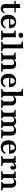

<svg xmlns="http://www.w3.org/2000/svg" viewBox="2376 -3047 683 5475"><g transform="rotate(90 2717.5 -309.5)"><path d="M224.2 11.3Q160.5 11.3 128.6 -23.8Q96.8 -58.9 96.8 -128.2V-208.1H208.1V-106.5Q208.1 -75.8 220.6 -61.7Q233.1 -47.6 258.1 -47.6Q280.6 -47.6 296.4 -60.9Q312.1 -74.2 323.4 -102.4L351.6 -89.5Q335.5 -37.1 304.8 -12.9Q274.2 11.3 224.2 11.3ZM96.8 -208.1V-533.9Q128.2 -533.9 155.6 -537.9Q183.1 -541.9 208.1 -549.2V-208.1ZM4.8 -379.8V-416.1H331.5V-379.8Z M600.8 11.3Q539.5 11.3 494.8 -14.9Q450 -41.1 425.8 -90.3Q401.6 -139.5 401.6 -207.3Q401.6 -277.4 427 -327Q452.4 -376.6 498.8 -402.4Q545.2 -428.2 608.1 -428.2Q665.3 -428.2 705.2 -407.3Q745.2 -386.3 766.1 -341.5Q787.1 -296.8 784.7 -226.6H481.5L479.8 -262.1H683.9Q685.5 -300 677.4 -329Q669.4 -358.1 652 -374.6Q634.7 -391.1 607.3 -391.1Q572.6 -391.1 547.6 -358.5Q522.6 -325.8 518.5 -254.8L520.2 -251.6Q519.4 -244.4 519.4 -236.3Q519.4 -228.2 519.4 -216.9Q519.4 -137.9 549.2 -94.4Q579 -50.8 635.5 -50.8Q675 -50.8 703.6 -70.2Q732.3 -89.5 753.2 -129L786.3 -110.5Q762.9 -50.8 715.3 -19.8Q667.7 11.3 600.8 11.3Z M929.8 -208.1V-314.5Q929.8 -348.4 918.1 -361.3Q906.5 -374.2 873.4 -378.2L850 -380.6V-416.9Q867.7 -415.3 883.5 -414.9Q899.2 -414.5 918.5 -414.5Q954.8 -414.5 985.5 -417.3Q1016.1 -420.2 1041.1 -425.8V-416.9V-208.1ZM985.5 -2.4Q947.6 -2.4 916.1 -1.6Q884.7 -0.8 850 0V-36.3L874.2 -38.7Q906.5 -41.9 918.1 -54.8Q929.8 -67.7 929.8 -100V-208.1H1041.1V-100Q1041.1 -67.7 1052.8 -54.8Q1064.5 -41.9 1096.8 -38.7L1121 -36.3V0Q1087.1 -0.8 1055.6 -1.6Q1024.2 -2.4 985.5 -2.4ZM985.5 -497.6Q955.6 -497.6 933.9 -515.3Q912.1 -533.1 912.1 -562.9Q912.1 -593.5 933.9 -611.3Q955.6 -629 985.5 -629Q1015.3 -629 1037.1 -611.3Q1058.9 -593.5 1058.9 -562.9Q1058.9 -533.1 1037.1 -515.3Q1015.3 -497.6 985.5 -497.6Z M1303.2 -2.4Q1265.3 -2.4 1233.9 -1.6Q1202.4 -0.8 1167.7 0V-36.3L1191.9 -38.7Q1224.2 -41.9 1235.9 -54.8Q1247.6 -67.7 1247.6 -100V-208.1H1358.9V-100Q1358.9 -67.7 1370.6 -54.8Q1382.3 -41.9 1414.5 -38.7L1438.7 -36.3V0Q1404.8 -0.8 1373.4 -1.6Q1341.9 -2.4 1303.2 -2.4ZM1247.6 -208.1V-520.2Q1247.6 -554 1235.9 -567.3Q1224.2 -580.6 1191.1 -583.9L1167.7 -586.3V-622.6Q1185.5 -621.8 1201.2 -621.4Q1216.9 -621 1236.3 -621Q1272.6 -621 1303.2 -623.8Q1333.9 -626.6 1358.9 -631.5V-622.6V-208.1Z M1615.3 -2.4Q1577.4 -2.4 1546 -1.6Q1514.5 -0.8 1479.8 0V-36.3L1504 -38.7Q1536.3 -41.9 1548 -54.8Q1559.7 -67.7 1559.7 -100V-208.1H1671V-100Q1671 -66.9 1681 -53.6Q1691.1 -40.3 1717.7 -37.1L1728.2 -36.3V0Q1699.2 -0.8 1673 -1.6Q1646.8 -2.4 1615.3 -2.4ZM1559.7 -208.1V-314.5Q1559.7 -348.4 1548 -361.3Q1536.3 -374.2 1503.2 -378.2L1479.8 -380.6V-416.9Q1497.6 -415.3 1513.3 -414.9Q1529 -414.5 1548.4 -414.5Q1584.7 -414.5 1615.3 -417.3Q1646 -420.2 1671 -425.8V-416.9V-208.1ZM1834.7 -208.1V-285.5Q1834.7 -328.2 1816.9 -349.6Q1799.2 -371 1763.7 -371Q1726.6 -371 1698 -347.2Q1669.4 -323.4 1647.6 -272.6L1639.5 -288.7Q1666.9 -362.1 1709.3 -395.2Q1751.6 -428.2 1810.5 -428.2Q1876.6 -428.2 1911.3 -390.3Q1946 -352.4 1946 -280.6V-208.1ZM1890.3 -2.4Q1859.7 -2.4 1833.9 -1.6Q1808.1 -0.8 1779.8 0V-36.3L1788.7 -37.1Q1815.3 -40.3 1825 -53.6Q1834.7 -66.9 1834.7 -100V-208.1H1946V-100Q1946 -67.7 1957.7 -54.8Q1969.4 -41.9 2001.6 -38.7L2025.8 -36.3V0Q1991.1 -0.8 1960.1 -1.6Q1929 -2.4 1890.3 -2.4Z M2280.6 11.3Q2219.4 11.3 2174.6 -14.9Q2129.8 -41.1 2105.6 -90.3Q2081.5 -139.5 2081.5 -207.3Q2081.5 -277.4 2106.9 -327Q2132.3 -376.6 2178.6 -402.4Q2225 -428.2 2287.9 -428.2Q2345.2 -428.2 2385.1 -407.3Q2425 -386.3 2446 -341.5Q2466.9 -296.8 2464.5 -226.6H2161.3L2159.7 -262.1H2363.7Q2365.3 -300 2357.3 -329Q2349.2 -358.1 2331.9 -374.6Q2314.5 -391.1 2287.1 -391.1Q2252.4 -391.1 2227.4 -358.5Q2202.4 -325.8 2198.4 -254.8L2200 -251.6Q2199.2 -244.4 2199.2 -236.3Q2199.2 -228.2 2199.2 -216.9Q2199.2 -137.9 2229 -94.4Q2258.9 -50.8 2315.3 -50.8Q2354.8 -50.8 2383.5 -70.2Q2412.1 -89.5 2433.1 -129L2466.1 -110.5Q2442.7 -50.8 2395.2 -19.8Q2347.6 11.3 2280.6 11.3Z M2655.6 -2.4Q2617.7 -2.4 2586.3 -1.6Q2554.8 -0.8 2520.2 0V-36.3L2544.4 -38.7Q2576.6 -41.9 2588.3 -54.8Q2600 -67.7 2600 -100V-208.1H2711.3V-100Q2711.3 -66.9 2721.4 -53.6Q2731.5 -40.3 2757.3 -37.1L2766.1 -36.3V0Q2737.9 -0.8 2712.5 -1.6Q2687.1 -2.4 2655.6 -2.4ZM2875 -208.1V-285.5Q2875 -328.2 2857.3 -349.6Q2839.5 -371 2804 -371Q2766.9 -371 2738.3 -347.2Q2709.7 -323.4 2687.9 -272.6L2679.8 -288.7Q2707.3 -362.1 2749.6 -395.2Q2791.9 -428.2 2850.8 -428.2Q2916.9 -428.2 2951.6 -390.3Q2986.3 -352.4 2986.3 -280.6V-208.1ZM2930.6 -2.4Q2900 -2.4 2874.2 -1.6Q2848.4 -0.8 2820.2 0V-36.3L2829 -37.1Q2855.6 -40.3 2865.3 -53.6Q2875 -66.9 2875 -100V-208.1H2986.3V-100Q2986.3 -67.7 2998 -54.8Q3009.7 -41.9 3041.9 -38.7L3066.1 -36.3V0Q3031.5 -0.8 3000.4 -1.6Q2969.4 -2.4 2930.6 -2.4ZM2600 -208.1V-520.2Q2600 -554 2588.3 -567.3Q2576.6 -580.6 2543.5 -583.9L2520.2 -586.3V-622.6Q2537.9 -621.8 2553.6 -621.4Q2569.4 -621 2588.7 -621Q2625 -621 2655.6 -623.8Q2686.3 -626.6 2711.3 -631.5V-622.6V-208.1Z M3250 -2.4Q3212.1 -2.4 3180.6 -1.6Q3149.2 -0.8 3114.5 0V-36.3L3138.7 -38.7Q3171 -41.9 3182.7 -54.8Q3194.4 -67.7 3194.4 -100V-208.1H3305.6V-100Q3305.6 -66.9 3315.7 -53.6Q3325.8 -40.3 3351.6 -37.1L3360.5 -36.3V0Q3332.3 -0.8 3306.9 -1.6Q3281.5 -2.4 3250 -2.4ZM3194.4 -208.1V-314.5Q3194.4 -348.4 3182.7 -361.3Q3171 -374.2 3137.9 -378.2L3114.5 -380.6V-416.9Q3132.3 -415.3 3148 -414.9Q3163.7 -414.5 3183.1 -414.5Q3219.4 -414.5 3250 -417.3Q3280.6 -420.2 3305.6 -425.8V-416.9V-208.1ZM3463.7 -208.1V-287.9Q3463.7 -329.8 3446.8 -350.4Q3429.8 -371 3395.2 -371Q3359.7 -371 3331.5 -346.8Q3303.2 -322.6 3282.3 -271.8L3274.2 -288.7Q3300.8 -362.1 3342.7 -395.2Q3384.7 -428.2 3441.9 -428.2Q3507.3 -428.2 3541.5 -391.1Q3575.8 -354 3575.8 -282.3V-208.1ZM3520.2 -2.4Q3489.5 -2.4 3463.7 -1.6Q3437.9 -0.8 3409.7 0V-36.3L3418.5 -37.1Q3444.4 -40.3 3454.4 -53.6Q3464.5 -66.9 3464.5 -100V-208.1H3575.8V-100Q3575.8 -66.9 3585.5 -53.6Q3595.2 -40.3 3621 -37.1L3629.8 -36.3V0Q3601.6 -0.8 3576.2 -1.6Q3550.8 -2.4 3520.2 -2.4ZM3733.9 -208.1V-287.9Q3733.9 -329.8 3716.1 -350.4Q3698.4 -371 3662.9 -371Q3626.6 -371 3598.4 -348Q3570.2 -325 3547.6 -275L3537.1 -300.8Q3563.7 -365.3 3607.7 -396.8Q3651.6 -428.2 3711.3 -428.2Q3776.6 -428.2 3810.9 -391.1Q3845.2 -354 3845.2 -282.3V-208.1ZM3789.5 -2.4Q3758.9 -2.4 3733.1 -1.6Q3707.3 -0.8 3679 0V-36.3L3687.9 -37.1Q3714.5 -40.3 3724.2 -53.6Q3733.9 -66.9 3733.9 -100V-208.1H3845.2V-100Q3845.2 -67.7 3856.9 -54.8Q3868.5 -41.9 3900.8 -38.7L3925 -36.3V0Q3890.3 -0.8 3859.3 -1.6Q3828.2 -2.4 3789.5 -2.4Z M4179.8 11.3Q4118.5 11.3 4073.8 -14.9Q4029 -41.1 4004.8 -90.3Q3980.6 -139.5 3980.6 -207.3Q3980.6 -277.4 4006 -327Q4031.5 -376.6 4077.8 -402.4Q4124.2 -428.2 4187.1 -428.2Q4244.4 -428.2 4284.3 -407.3Q4324.2 -386.3 4345.2 -341.5Q4366.1 -296.8 4363.7 -226.6H4060.5L4058.9 -262.1H4262.9Q4264.5 -300 4256.5 -329Q4248.4 -358.1 4231 -374.6Q4213.7 -391.1 4186.3 -391.1Q4151.6 -391.1 4126.6 -358.5Q4101.6 -325.8 4097.6 -254.8L4099.2 -251.6Q4098.4 -244.4 4098.4 -236.3Q4098.4 -228.2 4098.4 -216.9Q4098.4 -137.9 4128.2 -94.4Q4158.1 -50.8 4214.5 -50.8Q4254 -50.8 4282.7 -70.2Q4311.3 -89.5 4332.3 -129L4365.3 -110.5Q4341.9 -50.8 4294.4 -19.8Q4246.8 11.3 4179.8 11.3Z M4564.5 -2.4Q4526.6 -2.4 4495.2 -1.6Q4463.7 -0.8 4429 0V-36.3L4453.2 -38.7Q4485.5 -41.9 4497.2 -54.8Q4508.9 -67.7 4508.9 -100V-208.1H4620.2V-100Q4620.2 -78.2 4626.2 -65.7Q4632.3 -53.2 4646 -47.6Q4659.7 -41.9 4684.7 -38.7L4713.7 -36.3V0Q4688.7 -0.8 4665.3 -1.2Q4641.9 -1.6 4617.7 -2Q4593.5 -2.4 4564.5 -2.4ZM4508.9 -208.1V-314.5Q4508.9 -348.4 4497.2 -361.3Q4485.5 -374.2 4452.4 -378.2L4429 -380.6V-416.9Q4446.8 -415.3 4462.5 -414.9Q4478.2 -414.5 4497.6 -414.5Q4533.9 -414.5 4564.5 -417.3Q4595.2 -420.2 4620.2 -425.8V-416.9V-208.1ZM4756.5 -264.5Q4736.3 -264.5 4723.8 -275.8Q4711.3 -287.1 4711.3 -304.8Q4711.3 -316.9 4715.3 -325.8Q4719.4 -334.7 4723.4 -343.1Q4727.4 -351.6 4727.4 -358.9Q4727.4 -375.8 4704.8 -375.8Q4687.9 -375.8 4670.6 -367.3Q4653.2 -358.9 4639.1 -344.4Q4625 -329.8 4617.7 -311.3L4616.1 -350.8Q4635.5 -387.9 4668.1 -408.5Q4700.8 -429 4737.9 -429Q4776.6 -429 4798.8 -406Q4821 -383.1 4821 -343.5Q4821 -308.1 4803.2 -286.3Q4785.5 -264.5 4756.5 -264.5Z M5000.8 -2.4Q4962.9 -2.4 4931.5 -1.6Q4900 -0.8 4865.3 0V-36.3L4889.5 -38.7Q4921.8 -41.9 4933.5 -54.8Q4945.2 -67.7 4945.2 -100V-208.1H5056.5V-100Q5056.5 -66.9 5066.5 -53.6Q5076.6 -40.3 5103.2 -37.1L5113.7 -36.3V0Q5084.7 -0.8 5058.5 -1.6Q5032.3 -2.4 5000.8 -2.4ZM4945.2 -208.1V-314.5Q4945.2 -348.4 4933.5 -361.3Q4921.8 -374.2 4888.7 -378.2L4865.3 -380.6V-416.9Q4883.1 -415.3 4898.8 -414.9Q4914.5 -414.5 4933.9 -414.5Q4970.2 -414.5 5000.8 -417.3Q5031.5 -420.2 5056.5 -425.8V-416.9V-208.1ZM5220.2 -208.1V-285.5Q5220.2 -328.2 5202.4 -349.6Q5184.7 -371 5149.2 -371Q5112.1 -371 5083.5 -347.2Q5054.8 -323.4 5033.1 -272.6L5025 -288.7Q5052.4 -362.1 5094.8 -395.2Q5137.1 -428.2 5196 -428.2Q5262.1 -428.2 5296.8 -390.3Q5331.5 -352.4 5331.5 -280.6V-208.1ZM5275.8 -2.4Q5245.2 -2.4 5219.4 -1.6Q5193.5 -0.8 5165.3 0V-36.3L5174.2 -37.1Q5200.8 -40.3 5210.5 -53.6Q5220.2 -66.9 5220.2 -100V-208.1H5331.5V-100Q5331.5 -67.7 5343.1 -54.8Q5354.8 -41.9 5387.1 -38.7L5411.3 -36.3V0Q5376.6 -0.8 5345.6 -1.6Q5314.5 -2.4 5275.8 -2.4Z"/></g></svg>

Font: Playfair 9pt
Style: Bold
Weight: 700
Designer: Claus Eggers Sørensen
Foundry: Claus Eggers Sørensen
Version: Version 2.203